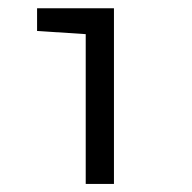

<svg xmlns="http://www.w3.org/2000/svg" viewBox="-20 -458 478 478"><path d="M193.4 -373 72.3 -380.9V-437.5H263.7V0H193.4Z"/></svg>

Font: Sudo Variable
Style: Regular
Weight: 400
Monospace: yes
Designer: Jens Kutilek
Foundry: Jens Kutilek
Version: Version 0.040